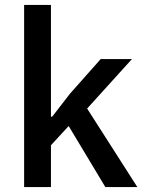

<svg xmlns="http://www.w3.org/2000/svg" viewBox="-20 -760 587 780"><path d="M78 -740H187V-286H192L264 -379L389 -520H516L334 -319L538 0H408L259 -248L187 -170V0H78Z"/></svg>

Font: IBM Plex Sans Thai Medm
Style: Regular
Weight: 500
Designer: Mike Abbink, Paul van der Laan, Pieter van Rosmalen, Ben Mitchell, Mark Frömberg
Foundry: Bold Monday
Version: Version 1.2